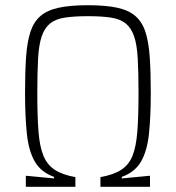

<svg xmlns="http://www.w3.org/2000/svg" viewBox="-20 -716 674 736"><path d="M79 0V-42H83L187 -32V-38Q137 -56 113.5 -96.5Q90 -137 83 -203Q76 -269 76 -360Q76 -440 80 -497.5Q84 -555 96.5 -593.5Q109 -632 135 -654.5Q161 -677 205.5 -686.5Q250 -696 317 -696Q385 -696 429 -686.5Q473 -677 499 -654.5Q525 -632 537.5 -593.5Q550 -555 554 -497.5Q558 -440 558 -360Q558 -269 551 -203Q544 -137 520.5 -96.5Q497 -56 447 -38V-32L551 -42H555V0H365V-37Q415 -46 444.5 -65Q474 -84 488 -119Q502 -154 506.5 -212.5Q511 -271 511 -359Q511 -438 508 -491.5Q505 -545 494 -577Q483 -609 462 -626Q441 -643 405.5 -648.5Q370 -654 317 -654Q264 -654 228.5 -648.5Q193 -643 172 -626Q151 -609 140 -577Q129 -545 126 -491.5Q123 -438 123 -359Q123 -271 127.5 -212.5Q132 -154 146.5 -119Q161 -84 190 -65Q219 -46 269 -37V0Z"/></svg>

Font: Saira SemiCondensed ExtraLight
Style: Regular
Weight: 250
Width: 4
Designer: Hector Gatti with collaboration of the Omnibus-Type team
Foundry: Omnibus-Type
Version: Version 1.101